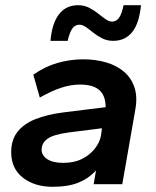

<svg xmlns="http://www.w3.org/2000/svg" viewBox="-20 -708 600 738"><path d="M182 10Q113 10 68 -25Q23 -60 23 -123Q23 -170 47 -201Q71 -232 116 -250Q161 -268 224 -276L386 -296Q386 -320 379 -337Q372 -354 359 -364Q346 -374 328 -378.5Q310 -383 287 -383Q253 -383 216 -371Q179 -359 133 -333L108 -421Q154 -453 202.5 -466.5Q251 -480 299 -480Q348 -480 388.5 -468Q429 -456 457 -432Q485 -408 497 -371.5Q509 -335 500 -286L450 0H340L349 -53Q321 -22 281.5 -6Q242 10 182 10ZM223 -82Q265 -82 295 -97Q325 -112 344 -136Q363 -160 368 -186L372 -215L245 -199Q185 -191 162.5 -174.5Q140 -158 140 -133Q140 -110 162 -96Q184 -82 223 -82ZM174 -551Q180 -619 207 -653.5Q234 -688 280 -688Q303 -688 322 -678.5Q341 -669 356.5 -656.5Q372 -644 385.5 -634.5Q399 -625 411 -625Q427 -625 437.5 -639.5Q448 -654 455 -688H522Q515 -618 488 -584.5Q461 -551 415 -551Q392 -551 373 -560.5Q354 -570 338.5 -582.5Q323 -595 310 -604Q297 -613 285 -613Q269 -613 258.5 -599Q248 -585 240 -551Z"/></svg>

Font: Gantari SemiBold
Style: Italic
Weight: 600
Italic angle: -10°
Designer: Anugrah Pasau
Foundry: Lafontype
Version: Version 1.000